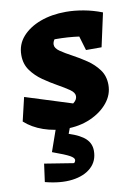

<svg xmlns="http://www.w3.org/2000/svg" viewBox="-89 -557 607 850"><g transform="rotate(-10 214.5 -131.5)"><path d="M-5 -56 20 -162 229 -96Q247 -109 247 -126Q247 -142 226 -156.5Q205 -171 174.5 -188Q144 -205 113 -226.5Q82 -248 61 -277Q40 -306 40 -346Q40 -394 70.5 -428.5Q101 -463 152 -482Q203 -501 267 -501Q305 -501 346.5 -493.5Q388 -486 429 -470L396 -319H326L307 -383Q256 -390 201 -390Q199 -390 197 -390Q189 -379 189 -367Q189 -351 210 -336.5Q231 -322 262 -305.5Q293 -289 324 -268Q355 -247 376 -218.5Q397 -190 397 -150Q397 -106 367.5 -70Q338 -34 289 -12.5Q240 9 180 9Q127 9 78 -8Q29 -25 -5 -56ZM140 -17H205L186 33Q238 50 260.5 72Q283 94 283 126Q283 172 252 200.5Q221 229 167.5 236Q114 243 45 225L56 144L187 165Q194 159 194 151Q194 142 175.5 131.5Q157 121 99 100Z"/></g></svg>

Font: Piazzolla ExtraBold
Style: Italic
Weight: 800
Italic angle: -11.3°
Designer: Juan Pablo del Peral
Foundry: Huerta Tipografica
Version: Version 1.330